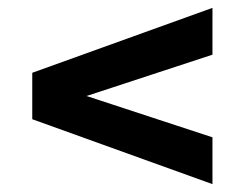

<svg xmlns="http://www.w3.org/2000/svg" viewBox="-20 -578 622 488"><path d="M520 -110 62 -275V-393L520 -558V-439L200 -334L520 -229Z"/></svg>

Font: Gantari
Style: Bold
Weight: 700
Designer: Anugrah Pasau
Foundry: Lafontype
Version: Version 1.000